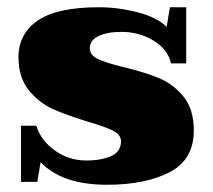

<svg xmlns="http://www.w3.org/2000/svg" viewBox="-20 -500 587 530"><path d="M92 -52 83 2H38V-153H80Q93 -112 131.5 -84.5Q170 -57 218 -57Q261 -57 287.5 -69.5Q314 -82 314 -110Q314 -128 292.5 -139Q271 -150 223 -164Q164 -182 126 -199Q88 -216 59.5 -251Q31 -286 31 -342Q31 -407 84.5 -443.5Q138 -480 253 -480Q305 -480 358.5 -466.5Q412 -453 440 -426L449 -480H494V-325H452Q444 -363 404.5 -387.5Q365 -412 315 -412Q276 -412 252 -400.5Q228 -389 228 -367Q228 -348 249.5 -337.5Q271 -327 320 -315Q378 -301 417.5 -285Q457 -269 486 -234Q515 -199 515 -140Q515 -59 448 -24.5Q381 10 276 10Q214 10 169 -5Q124 -20 92 -52Z"/></svg>

Font: Taviraj Black
Style: Regular
Weight: 900
Designer: Katatrad Team
Foundry: CadsonDemak
Version: Version 1.030